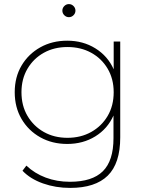

<svg xmlns="http://www.w3.org/2000/svg" viewBox="-20 -722 719 939"><path d="M323 197Q252 197 190 175Q128 153 90 113L109 88Q149 126 203.5 146.5Q258 167 322 167Q431 167 483 115.5Q535 64 535 -46V-157Q506 -92 446 -55Q386 -18 309 -18Q235 -18 177 -50.5Q119 -83 85.5 -140Q52 -197 52 -271Q52 -345 85.5 -401.5Q119 -458 177 -490.5Q235 -523 309 -523Q386 -523 446.5 -485.5Q507 -448 536 -383V-519H568V-50Q568 77 507 137Q446 197 323 197ZM310 -48Q375 -48 426 -76.5Q477 -105 506.5 -155Q536 -205 536 -271Q536 -336 506.5 -386Q477 -436 426 -464Q375 -492 310 -492Q245 -492 194.5 -464Q144 -436 114.5 -386Q85 -336 85 -271Q85 -205 114.5 -155Q144 -105 194.5 -76.5Q245 -48 310 -48ZM317 -638Q304 -638 294.5 -647.5Q285 -657 285 -670Q285 -683 294.5 -692.5Q304 -702 317 -702Q330 -702 339.5 -692.5Q349 -683 349 -670Q349 -657 339.5 -647.5Q330 -638 317 -638Z"/></svg>

Font: Montserrat ExtraLight
Style: Regular
Weight: 200
Designer: Julieta Ulanovsky
Foundry: Julieta Ulanovsky
Version: Version 9.000; ttfautohint (v1.8.4.7-5d5b)